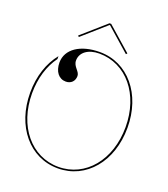

<svg xmlns="http://www.w3.org/2000/svg" viewBox="-167 -1067 1039 1187"><g transform="rotate(20 352.5 -474.0)"><path d="M197.5 -805 351 -940H354L507.5 -805L514.5 -812.5L358 -950H347L190.5 -812.5ZM352.5 -762.5C224.5 -762.5 139 -704 139 -616.5C139 -557.5 169.5 -518.5 215.5 -518.5C249.5 -518.5 272.5 -541.5 272.5 -575.5C272.5 -606.5 231 -622.5 231 -663C231 -716.5 279.5 -752.5 352.5 -752.5C530.5 -752.5 660 -596 660 -380C660 -164 531 -7.5 352.5 -7.5C174 -7.5 45 -164 45 -380C45 -480 72.5 -567 120 -632V-651C65 -583.5 32.5 -489 32.5 -380C32.5 -158 167 2.5 352.5 2.5C538 2.5 672.5 -158 672.5 -380C672.5 -602 537.5 -762.5 352.5 -762.5Z"/></g></svg>

Font: ZnikomitNo24
Style: Regular
Weight: 500
Designer: gluk
Foundry: gluk
Version: Version 0.55